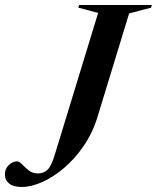

<svg xmlns="http://www.w3.org/2000/svg" viewBox="-76 -735 626 765"><path d="M312 -267.5Q292.5 -204.5 257.2 -153.2Q222 -102 179 -65.5Q136 -29 92 -9.5Q48 10 11.5 10Q-23 10 -39.8 -3.8Q-56.5 -17.5 -56.5 -39.5Q-56.5 -62.5 -41.2 -77.2Q-26 -92 -7.5 -92Q1 -92 12.2 -80Q23.5 -68 38.8 -56Q54 -44 74.5 -44Q98 -44 113.2 -58.5Q128.5 -73 142 -117.5L315 -683.5L236 -704.5L239 -715H529L526 -704.5L438.5 -681.5Z"/></svg>

Font: Newsreader 72pt Medium
Style: Italic
Weight: 500
Italic angle: -17°
Designer: Hugues Gentile
Foundry: Production Type
Version: Version 1.003; ttfautohint (v1.8.3)